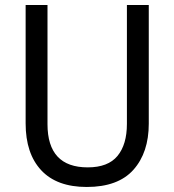

<svg xmlns="http://www.w3.org/2000/svg" viewBox="-20 -734 694 764"><path d="M572 -242Q572 -127 511 -58.5Q450 10 325 10Q206 10 144 -56.5Q82 -123 82 -243V-714H169V-240Q169 -68 329 -68Q410 -68 447.5 -113.5Q485 -159 485 -241V-714H572Z"/></svg>

Font: Noto Sans Hebrew SemiCondensed
Style: Regular
Weight: 400
Width: 4
Designer: Monotype Design Team
Foundry: Monotype Imaging Inc.
Version: Version 2.004; ttfautohint (v1.8.4.7-5d5b)